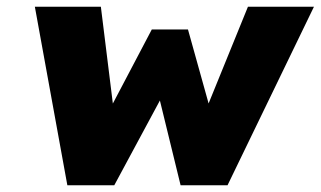

<svg xmlns="http://www.w3.org/2000/svg" viewBox="-20 -553 957 573"><path d="M181 0 84 -533H281L321 -210L301 -214L433 -465H541L611 -214L589 -211L720 -533H917L659 0H519L455 -262H462L321 0Z"/></svg>

Font: Lexend ExtBd
Style: Italic
Weight: 800
Italic angle: -8.13011°
Designer: Bonnie Shaver-Troup, Thomas Jockin
Foundry: Lexend
Version: Version 1.007